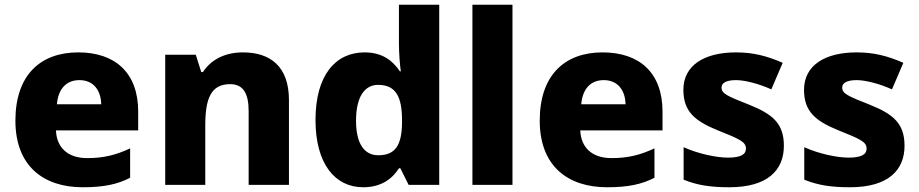

<svg xmlns="http://www.w3.org/2000/svg" viewBox="-20 -780 3877 810"><path d="M310 -559C152 -559 45 -465 45 -271C45 -78 165 10 329 10C420 10 476 -3 529 -30V-154C469 -126 417 -113 348 -113C264 -113 219 -159 216 -230H563V-309C563 -473 466 -559 310 -559ZM315 -442C375 -442 406 -398 407 -340H220C226 -408 262 -442 315 -442Z M1005 -559C929 -559 871 -529 836 -476H829L806 -549H677V0H846V-250C846 -363 869 -425 951 -425C1006 -425 1029 -386 1029 -311V0H1199V-358C1199 -499 1121 -559 1005 -559Z M1512 10C1589 10 1635 -26 1663 -70H1669L1704 0H1833V-760H1663V-598C1663 -557 1667 -505 1671 -479H1667C1637 -524 1593 -559 1518 -559C1395 -559 1311 -462 1311 -274C1311 -88 1394 10 1512 10ZM1576 -125C1518 -125 1482 -172 1482 -271C1482 -371 1518 -422 1575 -422C1652 -422 1676 -369 1676 -272V-257C1674 -168 1648 -125 1576 -125Z M2142 0V-760H1973V0Z M2522 -559C2364 -559 2257 -465 2257 -271C2257 -78 2377 10 2541 10C2632 10 2688 -3 2741 -30V-154C2681 -126 2629 -113 2560 -113C2476 -113 2431 -159 2428 -230H2775V-309C2775 -473 2678 -559 2522 -559ZM2527 -442C2587 -442 2618 -398 2619 -340H2432C2438 -408 2474 -442 2527 -442Z M3287 -165C3287 -260 3238 -299 3141 -338C3047 -375 3024 -385 3024 -411C3024 -431 3046 -442 3085 -442C3122 -442 3181 -427 3234 -403L3282 -515C3216 -544 3157 -559 3085 -559C2952 -559 2863 -505 2863 -401C2863 -310 2911 -270 3006 -231C3102 -193 3127 -181 3127 -153C3127 -128 3104 -115 3051 -115C3005 -115 2928 -130 2864 -159V-22C2923 2 2979 10 3057 10C3217 10 3287 -61 3287 -165Z M3796 -165C3796 -260 3747 -299 3650 -338C3556 -375 3533 -385 3533 -411C3533 -431 3555 -442 3594 -442C3631 -442 3690 -427 3743 -403L3791 -515C3725 -544 3666 -559 3594 -559C3461 -559 3372 -505 3372 -401C3372 -310 3420 -270 3515 -231C3611 -193 3636 -181 3636 -153C3636 -128 3613 -115 3560 -115C3514 -115 3437 -130 3373 -159V-22C3432 2 3488 10 3566 10C3726 10 3796 -61 3796 -165Z"/></svg>

Font: Noto Sans Lao ExtraBold
Style: Regular
Weight: 800
Designer: Monotype Design Team
Foundry: Monotype Imaging Inc.
Version: Version 2.003